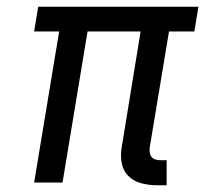

<svg xmlns="http://www.w3.org/2000/svg" viewBox="-20 -540 640 568"><path d="M443 8Q420 8 397.5 2Q375 -4 359.5 -19.5Q344 -35 340 -58Q336 -81 340 -104L396 -447H239L165 0H81L155 -447H81L93 -520H567L555 -447H480L423 -104Q422 -96 423 -88.5Q424 -81 428.5 -75.5Q433 -70 440.5 -68Q448 -66 455 -66H473V8Z"/></svg>

Font: Iosevka SS04 Extended
Style: Italic
Weight: 400
Width: 7
Italic angle: -9°
Monospace: yes
Designer: Belleve Invis
Foundry: Belleve Invis
Version: Version 19.0.0; ttfautohint (v1.8.4)